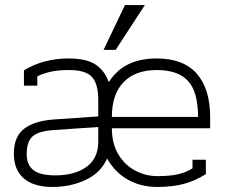

<svg xmlns="http://www.w3.org/2000/svg" viewBox="-20 -727 899 762"><path d="M476 -707H555L439 -529H391ZM35 -117Q35 -186 77 -217Q119 -248 196 -253L370 -265V-330Q370 -394 345 -421.5Q320 -449 254 -449Q213 -449 184 -443Q155 -437 128 -424V-387H75V-448Q153 -495 252 -495Q321 -495 357.5 -472Q394 -449 412 -401Q470 -495 602 -495Q708 -495 761 -434.5Q814 -374 814 -263V-218H424Q424 -156 450.5 -113Q477 -70 518.5 -49Q560 -28 604 -28Q655 -28 687 -35.5Q719 -43 744 -59V-93H797V-36Q754 -9 709 3Q664 15 604 15Q539 15 487.5 -14Q436 -43 405 -98Q380 -41 320 -13Q260 15 188 15Q114 15 74.5 -19Q35 -53 35 -117ZM766 -263Q766 -362 726.5 -405.5Q687 -449 602 -449Q517 -449 470.5 -401Q424 -353 424 -263ZM370 -165V-223L195 -211Q133 -207 109.5 -186Q86 -165 86 -115Q86 -73 112.5 -52Q139 -31 200 -31Q276 -31 323 -64.5Q370 -98 370 -165Z"/></svg>

Font: Pridi ExtraLight
Style: Regular
Weight: 275
Designer: Katatrad Team
Foundry: CadsonDemak
Version: Version 1.001